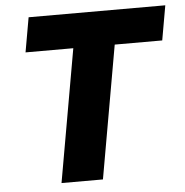

<svg xmlns="http://www.w3.org/2000/svg" viewBox="-50 -736 758 785"><g transform="rotate(-5 328.5 -343.5)"><path d="M171 0 267 -545H71L96 -687H657L632 -545H437L341 0Z"/></g></svg>

Font: Archivo SemiCondensed ExtraBold
Style: Italic
Weight: 800
Width: 4
Italic angle: -10°
Designer: Hector Gatti
Foundry: Omnibus-Type
Version: Version 2.001